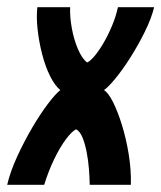

<svg xmlns="http://www.w3.org/2000/svg" viewBox="-55 -515 450 535"><path d="M-35 0Q-26 -38 -6.8 -79.5Q12.3 -121 34.9 -159.5Q57.5 -198 78.8 -226Q100.1 -254 113.1 -264Q98.1 -276 84.8 -302.5Q71.5 -329 62.6 -363.5Q53.6 -398 49.8 -433Q46 -468 49 -495H140.5Q139.2 -469.3 145 -437Q150.8 -404.8 162.3 -378Q173.9 -351.1 187.8 -340.9Q197.1 -344.9 209.4 -360Q221.8 -375.1 234.3 -396.7Q246.8 -418.2 257.5 -443.9Q268.2 -469.6 273.6 -495H374.6Q366.6 -463 348.3 -426Q330 -389 308.1 -354.5Q286.3 -320 265.9 -295.5Q245.6 -271 234.6 -264Q246.6 -257 259.7 -231Q272.9 -205 284.7 -167Q296.5 -129 303.6 -85.5Q310.7 -42 309.7 0H195Q194.7 -20.4 192.8 -44.4Q190.9 -68.4 186.4 -91.5Q181.9 -114.5 175 -131.5Q168.2 -148.5 157.2 -154.8Q145.2 -149.2 128.6 -126.9Q112 -104.6 96 -71.5Q80 -38.4 68.1 0Z"/></svg>

Font: Alumni Sans Thin
Style: Italic
Weight: 100
Italic angle: -8°
Designer: Robert E. Leuschke
Foundry: Robert E. Leuschke
Version: Version 1.016